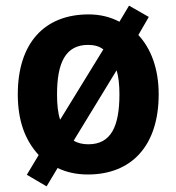

<svg xmlns="http://www.w3.org/2000/svg" viewBox="-20 -608 625 680"><path d="M542 -274C542 -364 515 -436 470 -484L507 -548L437 -588L403 -531C371 -548 334 -557 294 -557C137 -557 43 -455 43 -274C43 -182 68 -112 117 -59L75 11L145 52L184 -13C215 2 251 10 291 10C448 10 542 -94 542 -274ZM182 -274C182 -389 214 -449 292 -449C314 -449 332 -444 346 -433L193 -184C185 -208 182 -238 182 -274ZM403 -274C403 -160 373 -97 293 -97C273 -97 255 -101 241 -110L393 -359C400 -336 403 -307 403 -274Z"/></svg>

Font: Noto Sans Devanagari SemiCondensed
Style: Bold
Weight: 700
Width: 4
Designer: Jelle Bosma - Monotype Design Team
Foundry: Monotype Imaging Inc.
Version: Version 2.004